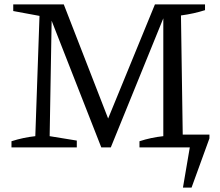

<svg xmlns="http://www.w3.org/2000/svg" viewBox="-20 -668 999 870"><path d="M929 -41 848 182H809L840 0H612V-28Q664 -45 720 -51V-585L482 0H439L214 -574L205 -51L328 -31V0H32V-28Q85 -45 140 -51L159 -596L40 -618V-648H269L470 -131L682 -648H909V-622Q884 -614 857 -608Q830 -602 800 -598L808 -58H929Z"/></svg>

Font: Piazzolla SC
Style: Regular
Weight: 400
Designer: Juan Pablo del Peral
Foundry: Huerta Tipografica
Version: Version 1.330